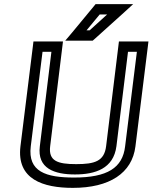

<svg xmlns="http://www.w3.org/2000/svg" viewBox="-20 -875 739 930"><path d="M349 -80C259 -80 214 -95 223 -167L282 -649L285 -674H260H167H142L139 -649L79 -166C60 -6 189 35 333 35C510 35 620 -36 636 -166L696 -649L699 -674H674H581H556L553 -649L494 -167C485 -94 439 -80 349 -80ZM343 -30C441 -30 530 -58 544 -167L600 -624H643L586 -166C574 -62 500 -15 339 -15C203 -15 114 -43 129 -166L186 -624H229L173 -167C159 -58 245 -30 343 -30ZM565 -855H456H443L434 -844L329 -717L296 -678H344H418H429L437 -685L578 -812L625 -855H565ZM499 -805 414 -728H399L463 -805H499Z"/></svg>

Font: Gamestation Text Outline
Style: Italic
Weight: 400
Designer: Jonas Hecksher
Foundry: Jonas Hecksher, Playtypeª, e-types AS
Version: Version 1.003